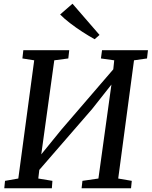

<svg xmlns="http://www.w3.org/2000/svg" viewBox="-20 -1013 816 1033"><path d="M3 0 7 -40 78.5 -52.5 164 -688.5 100.5 -698.5 105.5 -743H352.5L347.5 -698.5L272 -688.5L202 -182.5L311 -316.5L589.5 -640L594.5 -688.5L523 -698.5L529 -743H776L771 -698.5L701 -688.5L616 -52.5L689 -40L685 0H419L423.5 -40L509.5 -52.5L579.5 -558L476 -427L191.5 -99L186 -52.5L262 -40L259 0ZM489 -802Q457.5 -819.5 422.8 -842Q388 -864.5 356.5 -888.8Q325 -913 303.5 -935L370 -993L515.5 -825Z"/></svg>

Font: Merriweather
Style: Italic
Weight: 400
Italic angle: -7.8°
Designer: Eben Sorkin
Foundry: Eben Sorkin
Version: Version 2.100